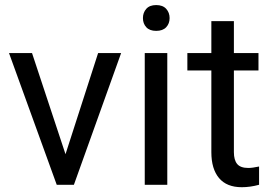

<svg xmlns="http://www.w3.org/2000/svg" viewBox="-20 -741 1094 770"><path d="M242.7 -122.6 373.5 -528.3H465.8L276.4 0H207.5L16.1 -528.3H108.4Z M650.9 0H560.5V-528.3H650.9ZM553.2 -668.5Q553.2 -690.4 566.7 -705.6Q580.1 -720.7 606.4 -720.7Q632.8 -720.7 646.5 -705.6Q660.2 -690.4 660.2 -668.5Q660.2 -646.5 646.5 -631.8Q632.8 -617.2 606.4 -617.2Q580.1 -617.2 566.7 -631.8Q553.2 -646.5 553.2 -668.5Z M918 -656.2V-528.3H1016.6V-458.5H918V-130.9Q918 -99.1 931.2 -83.3Q944.3 -67.4 976.1 -67.4Q991.7 -67.4 1019 -73.2V0Q983.4 9.8 949.7 9.8Q889.2 9.8 858.4 -26.9Q827.6 -63.5 827.6 -130.9V-458.5H731.4V-528.3H827.6V-656.2Z"/></svg>

Font: Vazir FD
Style: FD
Weight: 400
Foundry: Based on Dejavu fonts, by Saber Rastikerdar
Version: Version 26.0.0